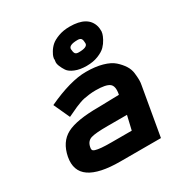

<svg xmlns="http://www.w3.org/2000/svg" viewBox="-174 -882 965 1014"><g transform="rotate(-30 309.0 -374.5)"><path d="M368 -525Q327 -525 298 -537Q269 -549 258 -565.5Q247 -582 240 -599.5Q233 -617 235.5 -629Q238 -641 236 -644Q237 -648 238.5 -655.5Q240 -663 250.5 -681Q261 -699 276.5 -713Q292 -727 322.5 -738.5Q353 -750 392 -750Q503 -750 523 -675Q526 -664 526 -644Q526 -641 523.5 -630.5Q521 -620 511 -601Q501 -582 485.5 -566Q470 -550 439 -537.5Q408 -525 368 -525ZM367 -608Q421 -608 421 -632Q421 -651 415.5 -659.5Q410 -668 394 -668Q340 -668 339 -644Q340 -624 345.5 -616Q351 -608 367 -608ZM268 1Q141 1 83.5 -38.5Q26 -78 41 -159Q57 -241 117.5 -273Q178 -305 314 -305L438 -308Q448 -357 426.5 -373.5Q405 -390 343 -390Q322 -390 303 -387.5Q284 -385 271 -382.5Q258 -380 240.5 -373.5Q223 -367 214 -363Q205 -359 185 -349.5Q165 -340 156 -336L111 -434Q252 -500 347 -500Q404 -500 446.5 -488Q489 -476 512 -455.5Q535 -435 549.5 -412.5Q564 -390 567 -364.5Q570 -339 570 -322.5Q570 -306 567 -292L516 1ZM278 -110H402L422 -195H304Q229 -195 202.5 -186.5Q176 -178 169 -147Q166 -136 168 -129Q170 -122 183 -118Q196 -114 218.5 -112Q241 -110 278 -110Z"/></g></svg>

Font: Hermit
Style: Bold Italic
Weight: 700
Italic angle: -10°
Designer: Pablo Caro
Version: Version 2.000;PS 002.000;hotconv 1.0.88;makeotf.lib2.5.64775